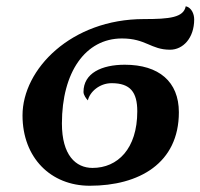

<svg xmlns="http://www.w3.org/2000/svg" viewBox="-20 -584 641 614"><path d="M267 10C425 10 552 -62 552 -225C552 -323 488 -377 379 -377C305 -377 247 -350 247 -290C247 -280 256 -268 261 -263C267 -290 298 -318 337 -318C397 -318 419 -289 419 -228C419 -108 356 -47 276 -47C222 -47 178 -88 178 -189C178 -353 253 -461 370 -461C447 -461 462 -425 524 -425C565 -425 601 -462 601 -522C601 -540 592 -560 574 -564C567 -528 523 -523 440 -523C208 -523 52 -363 52 -215C52 -80 142 10 267 10Z"/></svg>

Font: Noto Serif Semi
Style: Italic
Weight: 600
Italic angle: -12°
Designer: Monotype Design Team
Foundry: Monotype Imaging Inc.
Version: Version 1.901